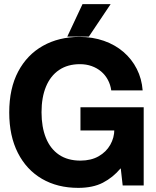

<svg xmlns="http://www.w3.org/2000/svg" viewBox="-20 -912 767 944"><path d="M364.6 11.7Q262.7 11.7 186.4 -32.7Q110.2 -77.1 67.8 -160.4Q25.4 -243.6 25.4 -358.8Q25.4 -477.1 69.3 -560.1Q113.3 -643.1 191.3 -686.8Q269.2 -730.5 370.5 -730.5Q435.9 -730.5 491 -711.2Q546 -691.9 587.1 -656.6Q628.1 -621.3 652.5 -573.2Q677 -525.2 681.4 -467.4H527Q523.1 -495.7 510.4 -519.3Q497.8 -543 477.5 -560.3Q457.3 -577.5 430.8 -587Q404.3 -596.5 372.9 -596.5Q312.8 -596.5 270.5 -567.9Q228.2 -539.3 206.2 -486.3Q184.2 -433.3 184.2 -360Q184.2 -287.5 205.7 -234.1Q227.1 -180.7 269.8 -151.5Q312.4 -122.3 375.8 -122.3Q428 -122.5 465 -143.7Q502.1 -164.8 522 -199.8Q542 -234.7 542.2 -275.8L565.2 -270.5H375.6V-384.6H686.5V0H583.2L573.8 -83.4H572.3Q535.2 -39.3 486 -13.8Q436.8 11.7 364.6 11.7ZM310.9 -732.2 385.7 -891.8H524L417 -732.2Z"/></svg>

Font: Inter Display V
Style: Regular
Weight: 400
Designer: Rasmus Andersson
Foundry: rsms
Version: Version 3.015;git-src